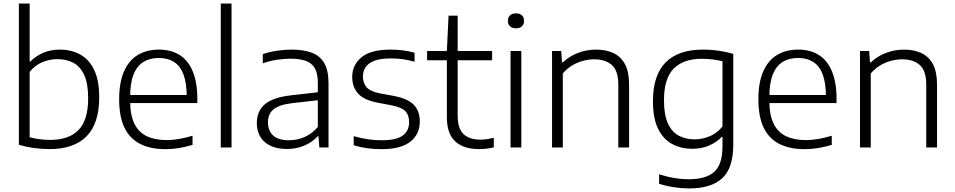

<svg xmlns="http://www.w3.org/2000/svg" viewBox="-20 -828 5360 1078"><path d="M256.5 9Q213 9 169.8 3Q126.5 -3 86 -15V-808H146.5V-482.5H150.5Q179.5 -512.5 221.5 -531Q263.5 -549.5 317 -549.5Q378 -549.5 428 -523.2Q478 -497 507.5 -438Q537 -379 537 -281Q537 -134.5 465.8 -62.5Q394.5 9.5 256.5 9ZM262 -42.5Q367 -42.5 421 -98.2Q475 -154 475 -275.5Q475 -359.5 452.5 -407.5Q430 -455.5 391.2 -475.8Q352.5 -496 303 -496Q259.5 -496 218 -479Q176.5 -462 146.5 -424V-57.5Q169 -51 198.8 -46.8Q228.5 -42.5 262 -42.5Z M909.5 9.5Q825.5 9.5 767.2 -19.8Q709 -49 679 -110.8Q649 -172.5 649 -270.5Q649 -365 676.2 -427Q703.5 -489 753.5 -519.2Q803.5 -549.5 872.5 -549.5Q940.5 -549.5 988.8 -519Q1037 -488.5 1062.5 -426.5Q1088 -364.5 1088 -269.5V-249.5H676.5V-294.5H1047L1028.5 -281.5Q1028.5 -360.5 1010.5 -409Q992.5 -457.5 957.5 -480Q922.5 -502.5 872 -502.5Q821.5 -502.5 785.2 -480.2Q749 -458 729.8 -409.5Q710.5 -361 710.5 -281.5V-263.5Q710.5 -183.5 734 -134.8Q757.5 -86 803.2 -63.8Q849 -41.5 916 -41.5Q950 -41.5 985.8 -47.8Q1021.5 -54 1061 -66V-14.5Q1020.5 -2.5 983.5 3.5Q946.5 9.5 909.5 9.5Z M1219.5 0V-808H1280V0Z M1591.5 8.5Q1511.5 8.5 1466.8 -30.2Q1422 -69 1422 -137Q1422 -205.5 1468.8 -244Q1515.5 -282.5 1620 -293.5L1786.5 -312.5L1789.5 -268L1622.5 -249Q1548 -240.5 1516.2 -214.5Q1484.5 -188.5 1484.5 -141.5Q1484.5 -93.5 1513.8 -67Q1543 -40.5 1603 -40.5Q1647 -40.5 1689 -58.2Q1731 -76 1764.5 -115V-362.5Q1764.5 -416.5 1747 -445.8Q1729.5 -475 1695.2 -486.8Q1661 -498.5 1611.5 -498.5Q1578.5 -498.5 1537.5 -492.8Q1496.5 -487 1455.5 -472.5V-524Q1491 -536.5 1534.2 -543Q1577.5 -549.5 1616.5 -549.5Q1684 -549.5 1730.2 -532.2Q1776.5 -515 1800.5 -473.8Q1824.5 -432.5 1824.5 -360.5V0H1773L1768 -63H1763.5Q1734.5 -30 1689 -10.8Q1643.5 8.5 1591.5 8.5Z M2122.5 9.5Q2079.5 9.5 2041.2 4.2Q2003 -1 1966 -12.5V-63.5Q2009.5 -51 2047 -45.8Q2084.5 -40.5 2124 -40.5Q2206 -40.5 2241.5 -67.2Q2277 -94 2277 -141.5Q2277 -182 2255.5 -204Q2234 -226 2179 -236.5L2100 -251.5Q2023 -266.5 1990.2 -303Q1957.5 -339.5 1957.5 -396.5Q1957.5 -462.5 2009.2 -506Q2061 -549.5 2173 -549.5Q2209 -549.5 2242.2 -545.2Q2275.5 -541 2307.5 -532V-481.5Q2271.5 -491.5 2240 -495.8Q2208.5 -500 2174 -500Q2115.5 -500 2081.2 -486.5Q2047 -473 2032.2 -450.2Q2017.5 -427.5 2017.5 -398.5Q2017.5 -363.5 2037.5 -339.2Q2057.5 -315 2112 -304L2190.5 -289.5Q2269 -274.5 2303 -240Q2337 -205.5 2337 -145.5Q2337 -74.5 2283.8 -32.5Q2230.5 9.5 2122.5 9.5Z M2667.5 9Q2583 9 2536 -34Q2489 -77 2489 -170V-541.5L2498.5 -740H2549.5V-180.5Q2549.5 -106 2582.5 -75Q2615.5 -44 2678.5 -44Q2695.5 -44 2713 -46.5Q2730.5 -49 2752.5 -54V-0.5Q2730 4.5 2709.8 6.8Q2689.5 9 2667.5 9ZM2378 -489.5V-541.5H2743V-489.5Z M2846.5 0V-541.5H2907V0ZM2877 -669Q2855.5 -669 2843.5 -680.2Q2831.5 -691.5 2831.5 -710.5Q2831.5 -730.5 2843.5 -741.8Q2855.5 -753 2877 -753Q2898.5 -753 2910.5 -741.8Q2922.5 -730.5 2922.5 -710.5Q2922.5 -691.5 2910.5 -680.2Q2898.5 -669 2877 -669Z M3079.5 0V-541.5H3131L3135.5 -478H3140.5Q3177.5 -513 3226 -531.2Q3274.5 -549.5 3327 -549.5Q3382 -549.5 3423.8 -530.2Q3465.5 -511 3488.8 -468Q3512 -425 3512 -353.5V0H3451.5V-352Q3451.5 -431 3415.2 -463Q3379 -495 3316.5 -495Q3288 -495 3256.5 -487.2Q3225 -479.5 3194.8 -462Q3164.5 -444.5 3140 -415.5V0Z M3848 230Q3809.5 230 3764.2 223.2Q3719 216.5 3680.5 203.5V150.5Q3726 165 3767 171.8Q3808 178.5 3846 178.5Q3943.5 178.5 3990 137Q4036.5 95.5 4036.5 -7V-59.5H4032.5Q4004 -29.5 3961.8 -11Q3919.5 7.5 3866 7.5Q3805 7.5 3755 -18.8Q3705 -45 3675.5 -103.8Q3646 -162.5 3646 -259.5Q3646 -405.5 3717.2 -477.5Q3788.5 -549.5 3926.5 -549.5Q3955.5 -549.5 3984.8 -546.8Q4014 -544 4042.5 -538.5Q4071 -533 4097 -525.5V-15.5Q4097 116 4034.8 173Q3972.5 230 3848 230ZM3880 -45.5Q3923 -45.5 3964.8 -63Q4006.5 -80.5 4036.5 -118V-484Q4014 -490 3984.2 -494Q3954.5 -498 3921 -498Q3816.5 -498 3762.2 -442.5Q3708 -387 3708 -265.5Q3708 -182 3730.5 -134Q3753 -86 3791.8 -65.8Q3830.5 -45.5 3880 -45.5Z M4498.5 9.5Q4414.5 9.5 4356.2 -19.8Q4298 -49 4268 -110.8Q4238 -172.5 4238 -270.5Q4238 -365 4265.2 -427Q4292.5 -489 4342.5 -519.2Q4392.5 -549.5 4461.5 -549.5Q4529.5 -549.5 4577.8 -519Q4626 -488.5 4651.5 -426.5Q4677 -364.5 4677 -269.5V-249.5H4265.5V-294.5H4636L4617.5 -281.5Q4617.5 -360.5 4599.5 -409Q4581.5 -457.5 4546.5 -480Q4511.5 -502.5 4461 -502.5Q4410.5 -502.5 4374.2 -480.2Q4338 -458 4318.8 -409.5Q4299.5 -361 4299.5 -281.5V-263.5Q4299.5 -183.5 4323 -134.8Q4346.5 -86 4392.2 -63.8Q4438 -41.5 4505 -41.5Q4539 -41.5 4574.8 -47.8Q4610.5 -54 4650 -66V-14.5Q4609.5 -2.5 4572.5 3.5Q4535.5 9.5 4498.5 9.5Z M4808.5 0V-541.5H4860L4864.5 -478H4869.5Q4906.5 -513 4955 -531.2Q5003.5 -549.5 5056 -549.5Q5111 -549.5 5152.8 -530.2Q5194.5 -511 5217.8 -468Q5241 -425 5241 -353.5V0H5180.5V-352Q5180.5 -431 5144.2 -463Q5108 -495 5045.5 -495Q5017 -495 4985.5 -487.2Q4954 -479.5 4923.8 -462Q4893.5 -444.5 4869 -415.5V0Z"/></svg>

Font: Encode Sans SemiExpanded Light
Style: Regular
Weight: 300
Width: 6
Designer: Multiple Designers
Foundry: Impallari Type
Version: Version 3.002